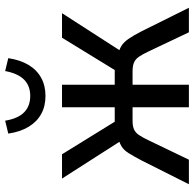

<svg xmlns="http://www.w3.org/2000/svg" viewBox="-24 -727 751 743"><g transform="rotate(-90 351.5 -355.5)"><path d="M10 0 102 -183Q119 -215 130.5 -233.5Q142 -252 158 -261.5Q174 -271 202 -276L185 -252L32 -491H126L252 -287H308V-491H395V-287H452L577 -491H672L518 -252L502 -276Q529 -271 544 -262Q559 -253 572 -234.5Q585 -216 602 -183L693 0H598L524 -156Q513 -179 504 -192.5Q495 -206 482 -212Q469 -218 447 -218H395V0H308V-218H256Q234 -218 221.5 -212Q209 -206 200 -192.5Q191 -179 180 -156L105 0ZM352 -555Q312 -555 282 -571.5Q252 -588 232.5 -620Q213 -652 206 -699L256 -711Q264 -662 288 -638Q312 -614 352 -614Q391 -614 415 -638Q439 -662 448 -711L498 -699Q491 -653 472 -621Q453 -589 422.5 -572Q392 -555 352 -555Z"/></g></svg>

Font: Nunito Sans 10pt Condensed Medium
Style: Regular
Weight: 500
Width: 3
Designer: Vernon Adams
Foundry: Vernon Adams
Version: Version 3.101;gftools[0.9.27]